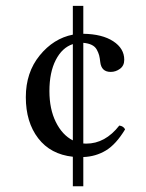

<svg xmlns="http://www.w3.org/2000/svg" viewBox="-20 -631 505 664"><path d="M231.9 -610.8H268.1V-514.2Q333.5 -513.2 371.6 -488.3Q409.7 -463.4 409.7 -424.3Q409.7 -403.8 395 -393.1Q380.4 -382.3 362.8 -382.3Q330.6 -382.3 326.7 -416.5Q325.2 -430.7 322.8 -439.9Q320.3 -449.2 314.5 -459.7Q308.6 -470.2 296.9 -475.8Q285.2 -481.4 268.1 -482.9V-134.8Q273.9 -134.3 278.3 -134.3Q343.8 -134.3 392.6 -196.8Q407.2 -194.8 412.6 -183.6Q381.3 -131.8 346.2 -110.6Q311 -89.4 268.1 -87.9V13.2H231.9V-88.9Q154.8 -97.2 112.1 -152.8Q69.3 -208.5 69.3 -294.9Q69.3 -380.4 117.2 -439.2Q165 -498 231.9 -511.2ZM231.9 -145.5V-478.5Q194.8 -466.3 172.9 -423.6Q150.9 -380.9 150.9 -315.9Q150.9 -253.9 173.1 -209Q195.3 -164.1 231.9 -145.5Z"/></svg>

Font: Linux Libertine O
Style: Regular
Weight: 400
Designer: Philipp H. Poll
Foundry: Philipp H. Poll
Version: Version 5.3.0